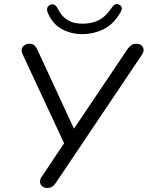

<svg xmlns="http://www.w3.org/2000/svg" viewBox="-20 -930 736 957"><path d="M216.1 6.9Q200.6 6.9 190.9 -0.8Q181.2 -8.6 179.5 -21.5Q177.8 -34.4 187.6 -48.5L307.9 -228.6L308.4 -196.6L92.1 -661Q85.8 -675 88.7 -686.4Q91.5 -697.8 102.2 -704.9Q112.9 -711.9 126.9 -711.9Q145.3 -711.9 153.8 -701.8Q162.4 -691.7 169.2 -676L355.9 -272.9H338.2L616.3 -686.3Q623.6 -697.1 633.9 -704.5Q644.1 -711.9 659.4 -711.9Q674.4 -711.9 684.1 -704.4Q693.8 -696.9 695.5 -684.5Q697.2 -672.1 687.5 -657.4L258.8 -19.2Q251.9 -8.4 241.7 -0.7Q231.4 6.9 216.1 6.9ZM389.5 -760Q333 -760 286.5 -786.1Q239.9 -812.3 217.9 -867Q212 -882.2 215.9 -891.8Q219.8 -901.4 231.5 -906.3Q243.3 -911.3 252.4 -905.6Q261.5 -899.9 268.9 -885.2Q287 -848.3 316.3 -830.2Q345.7 -812 391.9 -812Q440.2 -812 474.6 -830.6Q509 -849.3 538.3 -893.3Q546.1 -904.5 554.4 -908.1Q562.8 -911.7 573 -907.3Q583.9 -902.4 586.5 -893Q589.2 -883.6 581.2 -869.8Q547 -809.6 496.8 -784.8Q446.6 -760 389.5 -760Z"/></svg>

Font: Nunito ExtraLight
Style: Italic
Weight: 200
Italic angle: -9°
Designer: Vernon Adams
Foundry: Vernon Adams
Version: Version 3.602